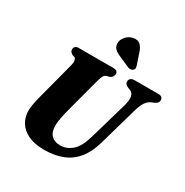

<svg xmlns="http://www.w3.org/2000/svg" viewBox="-211 -1114 1250 1297"><g transform="rotate(30 414.0 -465.5)"><path d="M549 -229 633.5 -521Q645.5 -566.5 640.2 -593Q635 -619.5 609 -629L596.5 -633.5Q579 -641.5 572.8 -649.2Q566.5 -657 567 -668.5Q567 -682 577.2 -691Q587.5 -700 607 -700H793.5Q811 -700 819.2 -692Q827.5 -684 827.5 -671.5Q827.5 -656 818.5 -647.8Q809.5 -639.5 794 -632.5L781.5 -628.5Q755 -617 738 -591.2Q721 -565.5 707.5 -516L624 -223Q600 -139 557.5 -87.2Q515 -35.5 453.2 -11.2Q391.5 13 310 13Q235.5 13 186 -11Q136.5 -35 112.2 -75.5Q88 -116 88.5 -165.5Q89 -186.5 93.5 -213Q98 -239.5 104.8 -266.5Q111.5 -293.5 117.5 -315L185.5 -574Q191.5 -594.5 188.8 -611Q186 -627.5 176 -632.5L158 -638Q146 -646.5 141 -653Q136 -659.5 136.5 -671.5Q137 -683.5 145.5 -691.8Q154 -700 168.5 -700H441.5Q476.5 -700 476.5 -673.5Q476 -662 469.2 -651Q462.5 -640 448.5 -635L428 -630Q413 -625 406.2 -611.5Q399.5 -598 391.5 -571.5L323.5 -316Q309 -262 302.8 -227.8Q296.5 -193.5 296 -169Q296 -118 320.8 -92.5Q345.5 -67 389.5 -67Q441.5 -67 482.5 -102.8Q523.5 -138.5 549 -229ZM541 -878.5 570.5 -790Q573 -781 573 -773Q573 -765 564.5 -757.5Q557.5 -751 546.8 -750.2Q536 -749.5 527.5 -752.5L444 -789.5Q412 -802 396 -819.2Q380 -836.5 382 -865.5Q383.5 -889.5 404.5 -913Q425.5 -936.5 457 -942.5Q492 -949 511 -930.8Q530 -912.5 541 -878.5Z"/></g></svg>

Font: Fraunces ExtraBold
Style: Italic
Weight: 800
Italic angle: -16°
Version: Version 1.000;[b76b70a41]